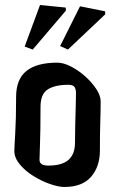

<svg xmlns="http://www.w3.org/2000/svg" viewBox="-20 -748 457 763"><path d="M236 -5Q212 -5 178 -17Q144 -29 112 -49Q80 -69 58.5 -95Q37 -121 37 -148Q37 -160 40.5 -218Q44 -276 44 -363Q44 -433 85 -466Q126 -499 208 -499Q232 -499 261.5 -484Q291 -469 318 -445Q345 -421 362.5 -394.5Q380 -368 380 -345Q380 -307 378.5 -263Q377 -219 377 -150Q377 -86 342 -45.5Q307 -5 236 -5ZM172 -90Q227 -90 252.5 -113Q278 -136 278 -181Q278 -213 279 -253.5Q280 -294 281 -328.5Q282 -363 282 -377Q282 -394 276 -402.5Q270 -411 252 -411Q198 -411 169.5 -392.5Q141 -374 141 -323Q141 -227 139 -178.5Q137 -130 137 -113Q137 -90 172 -90ZM242 -706 110 -551 78 -563 139 -728 241 -718ZM398 -691 250 -551 219 -565 298 -723 398 -703Z"/></svg>

Font: Jaini
Style: Regular
Weight: 400
Designer: Maithili Shingre, Girish Dalvi (Devanagari), Taresh Vohra (Latin)
Foundry: Ek Type
Version: Version 2.000; ttfautohint (v1.8.4.7-5d5b)